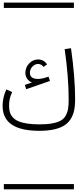

<svg xmlns="http://www.w3.org/2000/svg" viewBox="-29 -990 589 1453"><path d="M460.4 -618.2 508.3 -625Q539.6 -405.8 539.6 -235.4Q539.6 -188.5 531.7 -153.1Q523.9 -117.7 505.1 -88.1Q486.3 -58.6 455.6 -39.6Q424.8 -20.5 378.2 -10.3Q331.5 0 268.6 0Q-9.3 0 -9.3 -188.5Q-9.3 -252.9 19 -313.5L63 -293Q48.8 -262.2 44.2 -239.3Q39.6 -216.3 39.6 -188.5Q39.6 -161.1 45.9 -140.4Q52.2 -119.6 68.1 -101.8Q84 -84 109.6 -72.8Q135.3 -61.5 175 -55.2Q214.8 -48.8 268.6 -48.8Q326.2 -48.8 365.7 -56.2Q405.3 -63.5 429.9 -76.9Q454.6 -90.3 468 -114.5Q481.4 -138.7 486.1 -166Q490.7 -193.4 490.7 -235.4Q490.7 -406.7 460.4 -618.2ZM0 402.8H530.3V442.9H0ZM0 -970.2H530.3V-930.2H0ZM327.6 -503.4 300.3 -483.9Q284.7 -505.9 258.8 -505.9Q235.8 -505.9 216.6 -486.1Q197.3 -466.3 197.3 -438.5Q197.3 -392.6 260.3 -392.6Q287.6 -392.6 338.4 -409.7L349.1 -377.4L169.4 -314.9L158.7 -347.2L212.9 -366.2Q188.5 -375.5 175.8 -395.3Q163.1 -415 163.1 -438.5Q163.1 -480.5 191.9 -510.3Q220.7 -540 258.8 -540Q301.3 -540 327.6 -503.4Z"/></svg>

Font: AzarMehrMSRS1
Style: Regular
Weight: 1
Designer: Amin Abedi
Version: Version 1.00